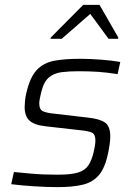

<svg xmlns="http://www.w3.org/2000/svg" viewBox="-20 -759 547 787"><path d="M216 8Q171 8 117.5 4.5Q64 1 26 -4L37 -54Q77 -50 105.5 -47.5Q134 -45 159.5 -44Q185 -43 217 -43Q272 -43 300.5 -52Q329 -61 342.5 -81.5Q356 -102 364 -136Q371 -165 371 -184Q371 -209 356.5 -215.5Q342 -222 311 -225L170 -241Q121 -246 101 -264.5Q81 -283 81 -320Q81 -330 82.5 -345.5Q84 -361 88 -378Q103 -443 131 -472.5Q159 -502 202.5 -510Q246 -518 308 -518Q347 -518 393.5 -514.5Q440 -511 473 -505L462 -455Q420 -462 383 -464.5Q346 -467 301 -467Q262 -467 231.5 -463Q201 -459 180 -441Q159 -423 149 -381Q146 -368 143.5 -356.5Q141 -345 141 -335Q141 -310 156 -303Q171 -296 203 -293L340 -277Q388 -272 410 -257Q432 -242 432 -200Q432 -174 423 -131Q411 -72 386 -42Q361 -12 319.5 -2Q278 8 216 8ZM187 -600 188 -605 321 -739H388L465 -605L464 -600H425L350 -702L233 -600Z"/></svg>

Font: Saira Light
Style: Italic
Weight: 300
Italic angle: -12°
Designer: Hector Gatti with collaboration of the Omnibus-Type team
Foundry: Omnibus-Type
Version: Version 1.100; ttfautohint (v1.8.3)